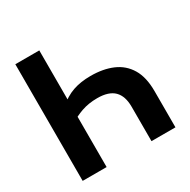

<svg xmlns="http://www.w3.org/2000/svg" viewBox="-162 -882 1027 1037"><g transform="rotate(-30 351.5 -364.0)"><path d="M383.8 -469.7Q461.9 -469.7 520 -444.8Q578.1 -419.9 610.4 -366.2Q642.6 -312.5 642.6 -226.1V0H493.2V-215.3Q493.2 -281.2 459.7 -314.5Q426.3 -347.7 355 -347.7Q301.3 -347.7 257.1 -332.3Q212.9 -316.9 179.7 -293.5V-396Q224.6 -436 273.2 -452.9Q321.8 -469.7 383.8 -469.7ZM213.4 -727.5V0H64V-727.5Z"/></g></svg>

Font: Inter 17pt
Style: Bold
Weight: 700
Version: Version 4.001;git-66647c0bb